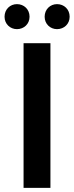

<svg xmlns="http://www.w3.org/2000/svg" viewBox="-20 -909 359 929"><path d="M94 0H224V-700H94ZM256 -768C290 -768 317 -793 317 -828C317 -864 290 -889 256 -889C223 -889 196 -864 196 -828C196 -793 223 -768 256 -768ZM62 -768C96 -768 123 -793 123 -828C123 -864 96 -889 62 -889C29 -889 2 -864 2 -828C2 -793 29 -768 62 -768Z"/></svg>

Font: Chess Sans SemiBold
Style: Regular
Weight: 600
Designer: Wolf Bōese
Foundry: Wolf Bōese
Version: Version 7.223;Glyphs 3.3 (3306)